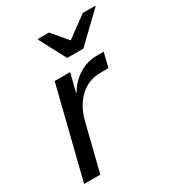

<svg xmlns="http://www.w3.org/2000/svg" viewBox="-173 -820 844 924"><g transform="rotate(-30 249.0 -358.0)"><path d="M22.5 0 147.5 -500H233.3L208.3 -400H211.7Q239.2 -447.5 284.6 -475.8Q330 -504.2 385 -504.2H422.5L402.5 -424.2H360Q291.7 -424.2 244.2 -380Q196.7 -335.8 177.5 -260.8L112.5 0ZM255 -565.8 177.5 -712.5 178.3 -715.8H240L312.5 -630.8L428.3 -715.8H498.3L497.5 -712.5L345 -565.8Z"/></g></svg>

Font: Funnel Sans
Style: Italic
Weight: 400
Italic angle: -14.036°
Version: Version 1.000; Beta; Release 5; Build 24; ttfautohint (v1.8.